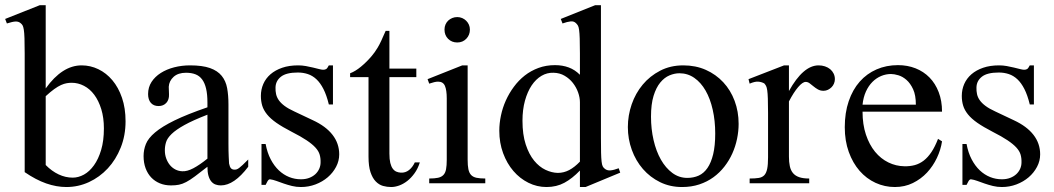

<svg xmlns="http://www.w3.org/2000/svg" viewBox="-24 -715 4113 749"><path d="M465.8 -241.7Q465.8 -186.5 447 -139.4Q428.2 -92.3 396.5 -58.1Q364.7 -23.9 323 -4.6Q281.2 14.6 234.9 14.6Q196.3 14.6 156 0.5Q115.7 -13.7 72.3 -43.5V-506.3Q72.3 -543.9 71.5 -565.9Q70.8 -587.9 68.8 -599.6Q66.9 -611.3 64 -616.2Q61 -621.1 56.6 -624.5Q48.8 -631.3 37.4 -631.1Q25.9 -630.9 2.9 -623.5L-3.9 -641.1L131.3 -694.8H154.3V-370.1Q218.8 -460 294.4 -460Q328.6 -460 359.6 -445.1Q390.6 -430.2 414.3 -402.1Q438 -374 451.9 -333.5Q465.8 -293 465.8 -241.7ZM381.3 -213.9Q381.3 -255.9 371.1 -289.1Q360.8 -322.3 343.8 -345.2Q326.7 -368.2 303.7 -380.1Q280.8 -392.1 255.4 -392.1Q246.6 -392.1 236.3 -390.4Q226.1 -388.7 214.1 -383.3Q202.1 -377.9 187.5 -367.4Q172.9 -356.9 154.3 -339.8V-71.3Q177.7 -47.4 204.6 -34.7Q231.4 -22 259.8 -22Q281.7 -22 303.5 -33.9Q325.2 -45.9 342.5 -70.1Q359.9 -94.2 370.6 -130.1Q381.3 -166 381.3 -213.9Z M944.3 -64.5Q889.2 8.3 837.4 8.3Q826.7 8.3 817.1 4.9Q807.6 1.5 800.5 -6.8Q793.5 -15.1 789.3 -29.1Q785.2 -43 785.2 -64.5Q755.9 -41.5 736.6 -27.1Q717.3 -12.7 702.4 -4.9Q687.5 2.9 674.1 5.6Q660.6 8.3 643.1 8.3Q619.1 8.3 599.6 0.2Q580.1 -7.8 565.9 -22.7Q551.8 -37.6 543.9 -58.8Q536.1 -80.1 536.1 -106Q536.1 -130.9 545.2 -153.3Q554.2 -175.8 581.1 -198.5Q607.9 -221.2 656.7 -245.1Q705.6 -269 785.2 -296.4V-314.9Q785.2 -347.2 780 -369.1Q774.9 -391.1 764.6 -405Q754.4 -418.9 738.8 -425Q723.1 -431.2 701.7 -431.2Q670.9 -431.2 653.3 -415.3Q635.7 -399.4 634.3 -376.5L635.3 -347.2Q636.2 -326.2 624.8 -313.7Q613.3 -301.3 594.7 -301.3Q575.2 -301.3 564.5 -313.7Q553.7 -326.2 553.7 -348.1Q553.7 -374.5 567.1 -395.3Q580.6 -416 603.3 -430.4Q626 -444.8 655.5 -452.4Q685.1 -460 717.3 -460Q765.6 -460 795.2 -449.5Q824.7 -439 840.8 -419.2Q856.9 -399.4 862.1 -371.1Q867.2 -342.8 867.2 -307.6V-155.3Q867.2 -124 868.2 -104Q869.1 -84 869.6 -77.1Q872.1 -64 877 -58.6Q881.8 -53.2 891.1 -53.2Q895.5 -53.2 899.4 -54.4Q903.3 -55.7 908.7 -59.6Q914.1 -63.5 922.4 -71.3Q930.7 -79.1 944.3 -92.8ZM785.2 -267.6Q728.5 -245.6 695.6 -227.3Q662.6 -209 645.5 -192.4Q628.4 -175.8 623.8 -160.4Q619.1 -145 619.1 -128.9Q619.1 -111.3 624.5 -96.7Q629.9 -82 638.9 -71Q647.9 -60.1 660.4 -53.7Q672.9 -47.4 687 -46.9Q706.1 -45.9 730.2 -58.6Q754.4 -71.3 785.2 -96.2Z M1299.3 -112.8Q1299.3 -87.4 1287.1 -64.2Q1274.9 -41 1254.4 -23.4Q1233.9 -5.9 1206.8 4.4Q1179.7 14.6 1149.9 14.6Q1131.8 14.6 1115 10.5Q1098.1 6.3 1082.8 1Q1067.4 -4.4 1054 -9.3Q1040.5 -14.2 1029.3 -15.6Q1023.9 -15.6 1019.5 -7.8Q1015.1 0 1012.2 6.3H996.1V-153.3H1012.2Q1018.6 -119.1 1032 -93.5Q1045.4 -67.9 1063.7 -50.5Q1082 -33.2 1104 -24.4Q1126 -15.6 1149.9 -15.6Q1168 -15.6 1182.1 -21Q1196.3 -26.4 1206.1 -35.4Q1215.8 -44.4 1221.2 -56.4Q1226.6 -68.4 1226.6 -81.5Q1227.1 -98.1 1222.9 -112.1Q1218.8 -126 1206.5 -139.4Q1194.3 -152.8 1172.1 -167.7Q1149.9 -182.6 1113.3 -201.2Q1077.6 -219.7 1054.4 -235.8Q1031.2 -252 1017.8 -268.6Q1004.4 -285.2 999 -302.7Q993.7 -320.3 993.7 -340.8Q993.7 -365.7 1003.2 -387.5Q1012.7 -409.2 1031.2 -425.3Q1049.8 -441.4 1076.9 -450.7Q1104 -460 1139.2 -460Q1154.3 -460 1169.2 -457.3Q1184.1 -454.6 1197.3 -451.4Q1210.4 -448.2 1220.7 -445.6Q1231 -442.9 1236.8 -442.9Q1243.7 -442.9 1248.3 -445.6Q1252.9 -448.2 1258.8 -460H1274.9V-307.6H1258.8Q1250 -343.8 1237.8 -367.7Q1225.6 -391.6 1210.4 -405.8Q1195.3 -419.9 1177 -426Q1158.7 -432.1 1137.7 -432.1Q1092.8 -432.1 1072 -415.8Q1051.3 -399.4 1050.8 -373.5Q1050.3 -360.4 1053 -347.9Q1055.7 -335.4 1063.7 -324Q1071.8 -312.5 1086.2 -301.8Q1100.6 -291 1124 -280.3L1196.3 -246.1Q1247.1 -222.7 1273.2 -189Q1299.3 -155.3 1299.3 -112.8Z M1613.8 -81.5Q1606 -56.6 1592.8 -38.6Q1579.6 -20.5 1564.5 -8.8Q1549.3 2.9 1533 8.8Q1516.6 14.6 1502 14.6Q1485.8 14.6 1470.2 10.3Q1454.6 5.9 1441.9 -7.1Q1429.2 -20 1421.4 -43.2Q1413.6 -66.4 1413.6 -104V-414.1H1341.8V-429.2Q1361.8 -436.5 1384 -454.8Q1406.2 -473.1 1425.3 -495.6Q1432.1 -503.9 1437.5 -511.2Q1442.9 -518.6 1449.2 -529.1Q1455.6 -539.6 1462.9 -555.2Q1470.2 -570.8 1480.5 -594.7H1495.1V-447.3H1600.1V-414.1H1495.1V-115.7Q1495.1 -93.8 1498.5 -79.6Q1502 -65.4 1508.1 -57.1Q1514.2 -48.8 1522.2 -45.4Q1530.3 -42 1539.6 -41.5Q1557.6 -40.5 1571.5 -51.5Q1585.4 -62.5 1594.2 -81.5Z M1809.1 -599.6Q1809.1 -578.6 1795.2 -564Q1781.2 -549.3 1759.8 -549.3Q1738.3 -549.3 1724.1 -563.5Q1710 -577.6 1710 -599.6Q1710 -610.4 1713.9 -619.4Q1717.8 -628.4 1724.6 -634.8Q1731.4 -641.1 1740.5 -644.8Q1749.5 -648.4 1759.8 -648.4Q1770 -648.4 1779.1 -644.5Q1788.1 -640.6 1794.7 -634Q1801.3 -627.4 1805.2 -618.7Q1809.1 -609.9 1809.1 -599.6ZM1650.4 0V-18.6Q1671.4 -18.6 1684.8 -21.5Q1698.2 -24.4 1705.8 -32.5Q1713.4 -40.5 1716.1 -54.9Q1718.8 -69.3 1718.8 -91.8V-331.1Q1718.8 -363.3 1711.7 -379.9Q1704.6 -396.5 1685.1 -396.5Q1678.2 -396.5 1669.9 -394.5Q1661.6 -392.6 1650.4 -388.7L1644 -406.2L1779.3 -460H1800.3V-91.8Q1800.3 -69.3 1803.2 -54.9Q1806.2 -40.5 1813.7 -32.5Q1821.3 -24.4 1834.7 -21.5Q1848.1 -18.6 1869.1 -18.6V0Z M2260.3 14.6H2238.3V-49.8Q2208.5 -18.6 2177.7 -2Q2147 14.6 2107.9 14.6Q2070.8 14.6 2037.4 -2Q2003.9 -18.6 1978.8 -47.9Q1953.6 -77.1 1938.7 -117.4Q1923.8 -157.7 1923.8 -205.1Q1923.8 -233.9 1930.2 -264.2Q1936.5 -294.4 1949.2 -322.8Q1961.9 -351.1 1980.5 -376.2Q1999 -401.4 2022.9 -420.2Q2046.9 -439 2076.7 -450Q2106.4 -460.9 2141.1 -460.9Q2170.4 -460.9 2194.6 -451.9Q2218.8 -442.9 2238.3 -423.3V-506.3Q2238.3 -543.5 2237.5 -564.9Q2236.8 -586.4 2235.1 -598.4Q2233.4 -610.4 2230.5 -615.2Q2227.5 -620.1 2223.1 -624.5Q2214.8 -632.8 2202.4 -631.6Q2189.9 -630.4 2170.4 -623.5L2163.6 -641.1L2297.9 -694.8H2320.3V-177.2Q2320.3 -141.1 2320.8 -119.4Q2321.3 -97.7 2322.8 -85Q2324.2 -72.3 2327.1 -66.4Q2330.1 -60.5 2335.4 -56.6Q2344.2 -49.3 2357.2 -50.3Q2370.1 -51.3 2389.6 -58.6L2395.5 -41.5ZM2238.3 -315.9Q2238.3 -334.5 2231.2 -354.5Q2224.1 -374.5 2210.9 -391.4Q2197.8 -408.2 2178.7 -419.4Q2159.7 -430.7 2135.3 -431.2Q2110.4 -432.1 2088.4 -419.2Q2066.4 -406.2 2050 -381.8Q2033.7 -357.4 2023.9 -322.3Q2014.2 -287.1 2014.2 -244.1Q2014.2 -189.9 2026.9 -151.4Q2039.6 -112.8 2059.6 -88.4Q2079.6 -64 2104 -52.5Q2128.4 -41 2151.9 -40.5Q2175.3 -40.5 2196.3 -51.5Q2217.3 -62.5 2238.3 -84.5Z M2857.4 -231.9Q2857.4 -203.1 2851.3 -173.6Q2845.2 -144 2833 -116.7Q2820.8 -89.4 2802.2 -65.4Q2783.7 -41.5 2759.3 -23.7Q2734.9 -5.9 2704.1 4.4Q2673.3 14.6 2636.7 14.6Q2589.8 14.6 2551 -4.4Q2512.2 -23.4 2484.1 -55.7Q2456.1 -87.9 2440.7 -130.4Q2425.3 -172.9 2425.3 -219.2Q2425.3 -264.6 2440.2 -307.9Q2455.1 -351.1 2483.2 -384.8Q2511.2 -418.5 2551.3 -439.2Q2591.3 -460 2641.6 -460Q2689.9 -460 2729.5 -442.4Q2769 -424.8 2797.6 -394Q2826.2 -363.3 2841.8 -321.5Q2857.4 -279.8 2857.4 -231.9ZM2766.1 -194.3Q2766.1 -244.1 2756.3 -287.1Q2746.6 -330.1 2728.5 -361.6Q2710.4 -393.1 2684.6 -411.1Q2658.7 -429.2 2626.5 -429.2Q2607.4 -429.2 2587.6 -420.9Q2567.9 -412.6 2551.8 -393.1Q2535.6 -373.5 2525.6 -341.1Q2515.6 -308.6 2515.6 -259.8Q2515.6 -211.9 2525.6 -168.5Q2535.6 -125 2554.2 -92.3Q2572.8 -59.6 2598.9 -40.3Q2625 -21 2657.2 -21Q2681.6 -21 2701.7 -30Q2721.7 -39.1 2735.8 -59.6Q2750 -80.1 2758.1 -113.3Q2766.1 -146.5 2766.1 -194.3Z M3232.9 -406.2Q3232.9 -397.5 3229.5 -389.2Q3226.1 -380.9 3220 -374.8Q3213.9 -368.7 3205.8 -364.7Q3197.8 -360.8 3188.5 -360.8Q3176.3 -360.8 3166.7 -366.2Q3157.2 -371.6 3149.4 -378.2Q3141.6 -384.8 3134.3 -390.1Q3127 -395.5 3119.1 -395.5Q3106.9 -395.5 3089.6 -375.2Q3072.3 -355 3053.7 -319.3V-104Q3053.7 -83 3057.1 -66.9Q3060.5 -50.8 3069.3 -40Q3078.1 -29.3 3093.5 -23.9Q3108.9 -18.6 3132.8 -18.6V0H2900.4V-18.6Q2921.4 -18.6 2935.3 -20.8Q2949.2 -22.9 2957.3 -31.2Q2965.3 -39.6 2968.8 -56.2Q2972.2 -72.8 2972.2 -101.1V-274.4Q2972.2 -309.6 2971.4 -330.3Q2970.7 -351.1 2969 -362.8Q2967.3 -374.5 2964.4 -379.9Q2961.4 -385.3 2957.5 -389.6Q2946.8 -395.5 2933.8 -396.5Q2920.9 -397.5 2900.4 -388.7L2896 -406.2L3034.7 -460H3053.7V-359.9Q3109.4 -460 3169.4 -460Q3182.6 -460 3194.3 -456.1Q3206.1 -452.1 3214.6 -445.1Q3223.1 -438 3228 -428Q3232.9 -418 3232.9 -406.2Z M3650.9 -163.6Q3646 -130.9 3630.9 -98.9Q3615.7 -66.9 3592.3 -41.7Q3568.8 -16.6 3537.1 -1Q3505.4 14.6 3466.8 14.6Q3427.2 14.6 3391.6 -1.7Q3356 -18.1 3329.3 -48.6Q3302.7 -79.1 3287.1 -122.3Q3271.5 -165.5 3271.5 -218.8Q3271.5 -275.4 3286.9 -320.3Q3302.2 -365.2 3329.8 -396.5Q3357.4 -427.7 3395.5 -444.3Q3433.6 -460.9 3479 -460.9Q3516.1 -460.9 3547.6 -448.5Q3579.1 -436 3602.1 -412.6Q3625 -389.2 3637.9 -355.5Q3650.9 -321.8 3650.9 -279.3H3340.8Q3340.8 -229.5 3354 -189.9Q3367.2 -150.4 3389.6 -123Q3412.1 -95.7 3441.7 -81.3Q3471.2 -66.9 3503.9 -66.4Q3525.9 -65.9 3544.7 -71Q3563.5 -76.2 3579.6 -88.6Q3595.7 -101.1 3609.6 -121.8Q3623.5 -142.6 3635.3 -173.3ZM3548.8 -306.6Q3548.8 -343.8 3538.1 -366.9Q3527.3 -390.1 3512.2 -403.3Q3497.1 -416.5 3480.5 -421.4Q3463.9 -426.3 3451.7 -426.3Q3432.1 -426.3 3413.3 -418.5Q3394.5 -410.6 3379.4 -395.5Q3364.3 -380.4 3354 -357.9Q3343.8 -335.4 3340.8 -306.6Z M4033.7 -112.8Q4033.7 -87.4 4021.5 -64.2Q4009.3 -41 3988.8 -23.4Q3968.3 -5.9 3941.2 4.4Q3914.1 14.6 3884.3 14.6Q3866.2 14.6 3849.4 10.5Q3832.5 6.3 3817.1 1Q3801.8 -4.4 3788.3 -9.3Q3774.9 -14.2 3763.7 -15.6Q3758.3 -15.6 3753.9 -7.8Q3749.5 0 3746.6 6.3H3730.5V-153.3H3746.6Q3752.9 -119.1 3766.4 -93.5Q3779.8 -67.9 3798.1 -50.5Q3816.4 -33.2 3838.4 -24.4Q3860.4 -15.6 3884.3 -15.6Q3902.3 -15.6 3916.5 -21Q3930.7 -26.4 3940.4 -35.4Q3950.2 -44.4 3955.6 -56.4Q3960.9 -68.4 3960.9 -81.5Q3961.4 -98.1 3957.3 -112.1Q3953.1 -126 3940.9 -139.4Q3928.7 -152.8 3906.5 -167.7Q3884.3 -182.6 3847.7 -201.2Q3812 -219.7 3788.8 -235.8Q3765.6 -252 3752.2 -268.6Q3738.8 -285.2 3733.4 -302.7Q3728 -320.3 3728 -340.8Q3728 -365.7 3737.5 -387.5Q3747.1 -409.2 3765.6 -425.3Q3784.2 -441.4 3811.3 -450.7Q3838.4 -460 3873.5 -460Q3888.7 -460 3903.6 -457.3Q3918.5 -454.6 3931.6 -451.4Q3944.8 -448.2 3955.1 -445.6Q3965.3 -442.9 3971.2 -442.9Q3978 -442.9 3982.7 -445.6Q3987.3 -448.2 3993.2 -460H4009.3V-307.6H3993.2Q3984.4 -343.8 3972.2 -367.7Q3960 -391.6 3944.8 -405.8Q3929.7 -419.9 3911.4 -426Q3893.1 -432.1 3872.1 -432.1Q3827.1 -432.1 3806.4 -415.8Q3785.6 -399.4 3785.2 -373.5Q3784.7 -360.4 3787.4 -347.9Q3790 -335.4 3798.1 -324Q3806.2 -312.5 3820.6 -301.8Q3835 -291 3858.4 -280.3L3930.7 -246.1Q3981.4 -222.7 4007.6 -189Q4033.7 -155.3 4033.7 -112.8Z"/></svg>

Font: Doulos SIL CyrE
Style: Regular
Weight: 400
Designer: Walt Agee, Victor Gaultney, Peter Martin, Debbi Hosken, Becca Hirsbrunner
Foundry: SIL International
Version: Version 5.000